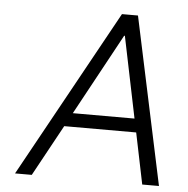

<svg xmlns="http://www.w3.org/2000/svg" viewBox="-51 -750 784 800"><g transform="rotate(5 341.0 -350.0)"><path d="M529 -214H228L111 0H41L427 -700H494L643 0H573ZM517 -271 447 -611H444L259 -271Z"/></g></svg>

Font: Be Vietnam Light
Style: Italic
Weight: 300
Italic angle: -9.222°
Designer: Gabriel Lam
Foundry: TypeRant
Version: Version 3.000